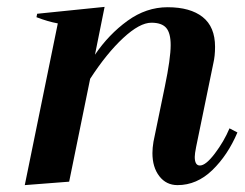

<svg xmlns="http://www.w3.org/2000/svg" viewBox="-20 -528 713 558"><path d="M670 -143Q642 -77 597 -33.5Q552 10 496 10Q463 10 443 -16Q423 -42 423 -83Q423 -98 426 -116L459 -276Q476 -358 476 -397Q476 -432 463 -447Q450 -462 420 -462Q386 -462 338 -417.5Q290 -373 242 -299L181 0L52 10L148 -460Q120 -465 86 -478L88 -488L284 -508L256 -369Q296 -428 350.5 -467.5Q405 -507 467 -507Q533 -507 569 -478.5Q605 -450 605 -392Q605 -365 600 -344L550 -101Q546 -81 546 -72Q546 -47 561 -47Q578 -47 604.5 -82Q631 -117 647 -155Z"/></svg>

Font: Trirong SemiBold
Style: Italic
Weight: 600
Italic angle: -12°
Designer: Katatrad Team
Foundry: CadsonDemak
Version: Version 1.001